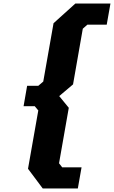

<svg xmlns="http://www.w3.org/2000/svg" viewBox="-20 -876 643 1083"><path d="M221 187 138 76 196 -253 176 -277H113L133 -392H196L224 -416L282 -745L405 -856H603L582 -737H473L447 -714L392 -400L314 -334L368 -268L313 45L331 68H440L419 187Z"/></svg>

Font: Tomorrow
Style: Bold Italic
Weight: 700
Italic angle: -10°
Designer: Tony de Marco, Monica Rizzolli
Foundry: Just in Type
Version: Version 2.002